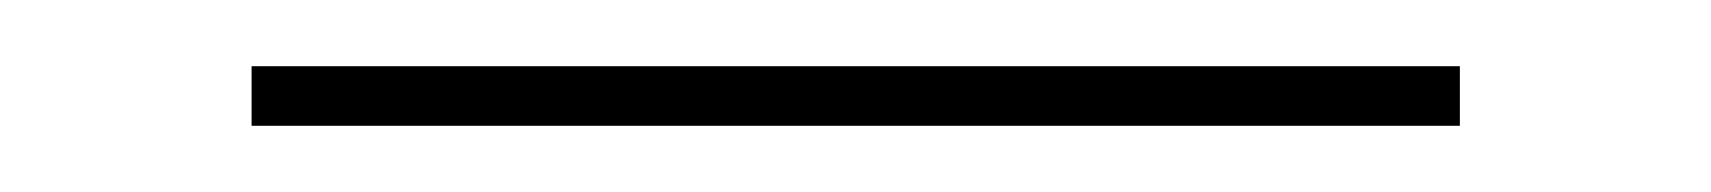

<svg xmlns="http://www.w3.org/2000/svg" viewBox="-20 -319 517 58"><path d="M56 -281V-299H421V-281Z"/></svg>

Font: DM Sans 9pt Thin
Style: Regular
Weight: 250
Version: Version 4.004;gftools[0.9.30]